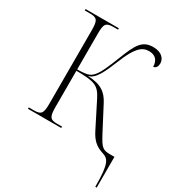

<svg xmlns="http://www.w3.org/2000/svg" viewBox="-216 -850 1091 1190"><g transform="rotate(30 330.0 -255.0)"><path d="M650 210H660V-10H634C578 -10 567 -16 524 -97L435 -267C405 -324 364 -359 266 -362C315 -371 345 -437 384 -533C431 -651 469 -685 518 -685C564 -685 588 -660 589 -613C609 -616 617 -634 617 -653C617 -682 595 -720 529 -720C450 -720 424 -669 380 -557C347 -472 326 -427 310 -407C286 -376 271 -364 189 -364V-619C189 -690 198 -704 255 -704H285V-714H47V-704H83C136 -704 146 -690 146 -619V-95C146 -24 136 -10 83 -10H47V0H285V-10H249C200 -10 189 -24 189 -95V-354C322 -354 350 -341 387 -268L476 -92C503 -38 532 -11 581 5C628 20 650 36 650 210Z"/></g></svg>

Font: Noto Serif Display ExtraLight
Style: Regular
Weight: 200
Designer: Monotype Design Team
Foundry: Monotype Imaging Inc.
Version: Version 2.009